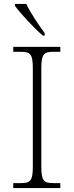

<svg xmlns="http://www.w3.org/2000/svg" viewBox="-20 -951 374 971"><path d="M197 -771H206V-784C177 -822 134 -886 113 -931H56V-921C81 -886 153 -807 197 -771ZM47 0H285V-25H251C202 -25 189 -35 189 -109V-605C189 -679 202 -689 251 -689H285V-714H47V-689H84C133 -689 146 -679 146 -605V-109C146 -35 133 -25 84 -25H47Z"/></svg>

Font: Noto Serif Ethiopic ExtraLight
Style: Regular
Weight: 200
Designer: Monotype Design Team
Foundry: Monotype Imaging Inc.
Version: Version 2.102